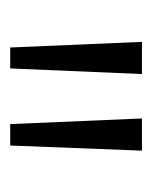

<svg xmlns="http://www.w3.org/2000/svg" viewBox="19 -773 298 376"><g transform="rotate(90 168.0 -585.0)"><path d="M125 -714H62L73 -456H114ZM275 -714H212L223 -456H265Z"/></g></svg>

Font: Noto Sans Myanmar UI ExtraCondensed Light
Style: Regular
Weight: 300
Width: 2
Designer: Monotype Design Team
Foundry: Monotype Imaging Inc.
Version: Version 2.103